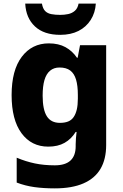

<svg xmlns="http://www.w3.org/2000/svg" viewBox="-20 -798 678 1058"><path d="M249 -559Q303 -559 341 -538Q379 -517 404 -480H408L421 -549H565V1Q565 79 534 132Q503 185 440 212.5Q377 240 282 240Q220 240 169.5 233Q119 226 72 208V71Q122 92 172 102.5Q222 113 282 113Q340 113 368.5 86.5Q397 60 397 8V-3Q397 -18 398.5 -36Q400 -54 402 -71H397Q373 -32 336 -11Q299 10 246 10Q153 10 98.5 -64Q44 -138 44 -274Q44 -411 100 -485Q156 -559 249 -559ZM308 -426Q277 -426 256 -408.5Q235 -391 225 -357Q215 -323 215 -271Q215 -194 238 -157.5Q261 -121 310 -121Q337 -121 355.5 -128.5Q374 -136 385.5 -152.5Q397 -169 403 -194Q409 -219 409 -254V-275Q409 -326 399 -359.5Q389 -393 367 -409.5Q345 -426 308 -426ZM508 -778Q505 -728 480 -688.5Q455 -649 412.5 -627.5Q370 -606 312 -606Q222 -606 172.5 -652.5Q123 -699 119 -778H211Q216 -750 229 -737Q242 -724 263.5 -720Q285 -716 312 -716Q335 -716 356 -720.5Q377 -725 392.5 -738.5Q408 -752 413 -778Z"/></svg>

Font: Noto Sans Devanagari ExtraBold
Style: Regular
Weight: 800
Version: Version 2.003